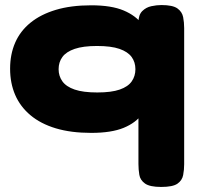

<svg xmlns="http://www.w3.org/2000/svg" viewBox="-20 -519 784 760"><path d="M341 7Q261 7 201 -11Q141 -29 100.5 -63Q60 -97 40 -143.5Q20 -190 20 -247Q20 -304 40 -350Q60 -396 100.5 -429Q141 -462 201 -480Q261 -498 341 -498Q421 -498 469.5 -477.5Q518 -457 543 -422.5Q568 -388 576.5 -344.5Q585 -301 585 -254Q585 -199 576.5 -151Q568 -103 543 -68Q518 -33 469.5 -13Q421 7 341 7ZM365 -153Q421 -153 454 -164.5Q487 -176 501.5 -197Q516 -218 516 -245Q516 -273 501 -293.5Q486 -314 453 -325.5Q420 -337 364 -337Q309 -337 275.5 -325.5Q242 -314 227 -293.5Q212 -273 212 -245Q212 -218 227 -197Q242 -176 275.5 -164.5Q309 -153 365 -153ZM618 221Q573 221 554 207.5Q535 194 531.5 173Q528 152 528 130V-430Q528 -460 543 -475Q558 -490 579 -494.5Q600 -499 619 -499Q664 -499 682.5 -485.5Q701 -472 705 -451Q709 -430 709 -408V131Q709 153 705 174Q701 195 682.5 208Q664 221 618 221Z"/></svg>

Font: Fredoka Expanded
Style: Bold
Weight: 700
Width: 7
Designer: Ben Nathan
Foundry: Milena B. Brandão, Ben Nathan
Version: Version 2.001